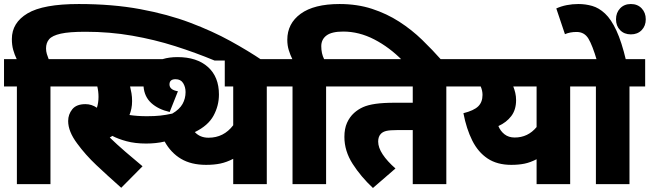

<svg xmlns="http://www.w3.org/2000/svg" viewBox="-20 -916 3232 955"><path d="M64 -486H0V-622H63Q52 -645 45.5 -668.5Q39 -692 39 -722Q39 -803 117 -849.5Q195 -896 372 -896Q540 -896 677.5 -870.5Q815 -845 926 -803Q1037 -761 1126 -712Q1215 -663 1286 -615H1047Q953 -654 851 -686.5Q749 -719 637.5 -738.5Q526 -758 405 -758Q324 -758 282 -748.5Q240 -739 224.5 -721Q209 -703 209 -675Q209 -661 213 -647.5Q217 -634 222 -622H309V-486H231V0H64Z M689 -89 583 18Q513 -44 459 -95Q405 -146 364 -202Q319 -262 319 -314Q319 -347 339.5 -372.5Q360 -398 405 -398Q436 -398 462 -380Q470 -405 470 -434Q470 -461 464 -486H295V-622H789Q822 -632 863 -632Q959 -632 1014 -583Q1069 -534 1069 -446Q1069 -390 1042 -340.5Q1015 -291 949 -259Q975 -231 1017 -231Q1093 -231 1140 -293V-486H1098V-622H1385V-486H1307V0H1140V-126Q1107 -109 1076 -102.5Q1045 -96 1005 -96Q931 -96 880.5 -126Q830 -156 799 -212Q778 -207 754.5 -204.5Q731 -202 707 -202Q652 -202 609.5 -213.5Q567 -225 539 -240Q533 -236 526 -232Q561 -198 605 -160Q649 -122 689 -89ZM711 -338Q749 -338 777 -341Q805 -344 837 -351Q873 -372 888 -399Q903 -426 903 -458Q903 -483 891 -502.5Q879 -522 853 -522Q823 -522 823 -496Q823 -469 865 -462L824 -359Q767 -372 732.5 -403.5Q698 -435 694 -486H627Q631 -470 634 -452Q637 -434 637 -413Q637 -393 633.5 -376Q630 -359 624 -344Q662 -338 711 -338Z M1435 -486H1371V-622H1434Q1424 -642 1416.5 -666Q1409 -690 1409 -718Q1409 -799 1475.5 -847.5Q1542 -896 1669 -896Q1757 -896 1830.5 -872Q1904 -848 1966 -808Q2028 -768 2080 -717.5Q2132 -667 2178 -615H1982Q1917 -681 1841.5 -720Q1766 -759 1687 -759Q1630 -759 1604 -739.5Q1578 -720 1578 -686Q1578 -668 1581.5 -652Q1585 -636 1592 -622H1680V-486H1602V0H1435Z M2200 -486V0H2033V-269H1956Q1920 -269 1902.5 -265Q1885 -261 1875 -251Q1861 -237 1861 -212Q1861 -182 1883.5 -148Q1906 -114 1947 -78L1835 19Q1775 -37 1734 -101Q1693 -165 1693 -235Q1693 -276 1706 -305Q1719 -334 1741 -354Q1761 -372 1785.5 -383Q1810 -394 1848 -399.5Q1886 -405 1945 -405H2033V-486H1666V-622H2278V-486Z M2894 -622V-486H2816V0H2649V-124Q2618 -108 2589 -102Q2560 -96 2523 -96Q2453 -96 2405.5 -127.5Q2358 -159 2329 -217Q2300 -275 2285 -353Q2337 -366 2358.5 -387Q2380 -408 2380 -444Q2380 -465 2371 -486H2264V-622ZM2459 -289Q2469 -264 2489.5 -248Q2510 -232 2540 -232Q2606 -232 2649 -284V-486H2533Q2539 -471 2543 -454Q2547 -437 2547 -418Q2547 -370 2523 -338.5Q2499 -307 2459 -289Z M3111 -486V0H2944V-486H2880V-622H3189V-486ZM2949 -615Q2927 -690 2907 -723.5Q2887 -757 2848 -757Q2815 -757 2790 -746L2747 -874Q2771 -885 2799 -890.5Q2827 -896 2857 -896Q2892 -896 2925.5 -886.5Q2959 -877 2989.5 -848.5Q3020 -820 3046 -764Q3072 -708 3094 -615ZM3044 -820Q3044 -853 3064.5 -874.5Q3085 -896 3118 -896Q3151 -896 3171.5 -874.5Q3192 -853 3192 -820Q3192 -787 3171.5 -766Q3151 -745 3118 -745Q3085 -745 3064.5 -766Q3044 -787 3044 -820Z"/></svg>

Font: Noto Sans SemiCondensed Black
Style: Regular
Weight: 900
Width: 4
Designer: Monotype Design Team
Foundry: Monotype Imaging Inc.
Version: Version 2.013; ttfautohint (v1.8.4.7-5d5b)